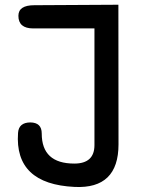

<svg xmlns="http://www.w3.org/2000/svg" viewBox="-20 -753 586 795"><path d="M122.1 -731.4 470.2 -733.4 470.7 -155.3Q470.7 29.8 289.1 21Q39.6 9.3 54.7 -202.6Q57.6 -245.6 105.5 -246.1Q152.8 -245.6 152.8 -200.2Q152.8 -75.7 287.6 -75.7Q371.1 -75.7 371.1 -152.3V-635.3H117.7Q56.2 -635.3 56.2 -687.5Q56.2 -731.4 122.1 -731.4Z"/></svg>

Font: Comic Relief LRS
Style: Regular
Weight: 400
Designer: Jeff Davis
Foundry: Loudifier
Version: Version 1.0